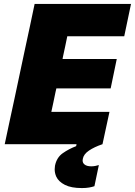

<svg xmlns="http://www.w3.org/2000/svg" viewBox="-20 -733 686 976"><path d="M4 0Q16 -56.5 27.2 -109.2Q38.5 -162 53.5 -231L105 -473.5Q120 -544 132 -599Q143.5 -654 156 -713H646L611.5 -548.5H322Q317 -524 311.5 -497.8Q306 -471.5 299.5 -442L298 -433H573.5L542.5 -283.5H266.5L262 -264Q256.5 -236.5 251.2 -212Q246 -187.5 241 -164.5H536.5L501 0ZM396.5 223Q342 223 310 206.8Q278 190.5 266 165Q258 147 258 127.5Q258 119 259.5 109.5Q268 67.5 299 45.8Q330 24 367 10L374.5 -25.5L471 -37.5L501 0Q459.5 14 432.2 32.5Q405 51 401 74.5Q400 78.5 400 82.5Q400 95 409 102.5Q420.5 112.5 444 112.5Q456 112.5 466.2 110.2Q476.5 108 482.5 106L460 213.5Q448.5 217.5 433 220.2Q417.5 223 396.5 223Z"/></svg>

Font: Heraclito ExtraBold
Style: Italic
Weight: 800
Italic angle: -12°
Designer: Kostas Bartsokas (font) & Cristiano Sobral (main changes)
Foundry: Kostas Bartsokas (font) & Cristiano Sobral (main changes)
Version: Version 1.00;July 8, 2020;FontCreator 13.0.0.2655 64-bit